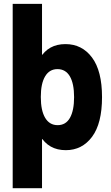

<svg xmlns="http://www.w3.org/2000/svg" viewBox="-20 -772 575 997"><path d="M45.9 205.1V-752H198.2V-487.3H209.5L188 -424.3V-110.4L220.7 -49.8H198.2V205.1ZM321.8 7.8Q232.4 7.8 188.5 -66.9Q144.5 -141.6 144.5 -270Q144.5 -397.9 188 -470.5Q231.4 -543 319.8 -543Q405.8 -543 457.8 -473.4Q509.8 -403.8 509.8 -267.6Q509.8 -130.9 458 -61.5Q406.2 7.8 321.8 7.8ZM279.3 -122.1Q321.8 -122.1 343.3 -160.2Q364.7 -198.2 364.7 -267.6Q364.7 -337.9 342.8 -375.5Q320.8 -413.1 278.3 -413.1Q236.8 -413.1 214.4 -375.7Q191.9 -338.4 191.9 -268.6Q191.9 -197.8 214.6 -159.9Q237.3 -122.1 279.3 -122.1Z"/></svg>

Font: Reddit Sans Condensed ExtraBold
Style: Regular
Weight: 800
Designer: Stephen Hutchings
Foundry: Reddit
Version: Version 1.014